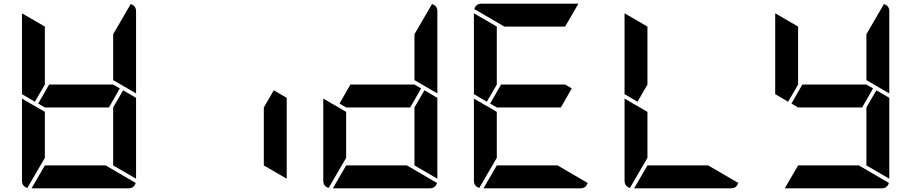

<svg xmlns="http://www.w3.org/2000/svg" viewBox="-20 -1020 4936 1040"><path d="M629 -541 570 -438H223L187 -459L246 -562H593ZM169 -469 99 -510V-948L223 -876V-562ZM647 -531 717 -490V-52L593 -124V-438ZM688 -998Q717 -989 717 -959V-514L593 -586V-838H595ZM552 -124 715 -29Q706 0 676 0H151L223 -124ZM223 -165 128 -2Q99 -11 99 -41V-486L159 -451L165 -448L223 -414Z M1463 -531 1533 -490V-52L1409 -124V-438Z M2261 -541 2202 -438H1855L1819 -459L1878 -562H2225ZM2279 -531 2349 -490V-52L2225 -124V-438ZM2320 -998Q2349 -989 2349 -959V-514L2225 -586V-838H2227ZM2184 -124 2347 -29Q2338 0 2308 0H1783L1855 -124ZM1855 -165 1760 -2Q1731 -11 1731 -41V-486L1791 -451L1797 -448L1855 -414Z M3077 -541 3018 -438H2671L2635 -459L2694 -562H3041ZM2617 -469 2547 -510V-948L2671 -876V-562ZM3000 -124 3163 -29Q3154 0 3124 0H2599L2671 -124ZM2671 -165 2576 -2Q2547 -11 2547 -41V-486L2607 -451L2613 -448L2671 -414ZM2712 -876 2549 -971Q2558 -1000 2588 -1000H3113L3041 -876Z M3433 -469 3363 -510V-948L3487 -876V-562ZM3816 -124 3979 -29Q3970 0 3940 0H3415L3487 -124ZM3487 -165 3392 -2Q3363 -11 3363 -41V-486L3423 -451L3429 -448L3487 -414Z M4709 -541 4650 -438H4303L4267 -459L4326 -562H4673ZM4249 -469 4179 -510V-948L4303 -876V-562ZM4727 -531 4797 -490V-52L4673 -124V-438ZM4768 -998Q4797 -989 4797 -959V-514L4673 -586V-838H4675ZM4632 -124 4795 -29Q4786 0 4756 0H4231L4303 -124Z"/></svg>

Font: DSEG7 Modern
Style: Bold
Weight: 700
Designer: Keshikan(Twitter:@keshinomi_88pro)
Version: Version 0.46